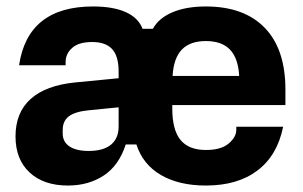

<svg xmlns="http://www.w3.org/2000/svg" viewBox="-20 -564 938 594"><path d="M28 -142Q28 -216 75 -258Q122 -300 213 -309L347 -322V-343Q347 -390 327 -412Q307 -434 265 -434Q224 -434 203.5 -416Q183 -398 183 -372V-362H39Q66 -544 268 -544Q330 -544 369 -526.5Q408 -509 421 -475H453Q471 -508 513.5 -526Q556 -544 617 -544Q735 -544 799 -478Q863 -412 863 -287V-239H513V-228Q513 -162 538.5 -131Q564 -100 617 -100Q664 -100 687.5 -120Q711 -140 711 -162V-172H856Q838 -83 776.5 -36.5Q715 10 617 10Q534 10 478 -22.5Q422 -55 402 -117H369Q348 -52 301 -21Q254 10 190 10Q115 10 71.5 -30.5Q28 -71 28 -142ZM254 -97Q300 -97 323.5 -116.5Q347 -136 347 -173V-232L256 -223Q213 -219 193.5 -204.5Q174 -190 174 -162V-151Q174 -125 195 -111Q216 -97 254 -97ZM720 -329Q717 -384 691.5 -410.5Q666 -437 617 -437Q568 -437 542.5 -410.5Q517 -384 514 -329Z"/></svg>

Font: Mozilla Headline BETA
Style: Bold
Weight: 700
Designer: Studio DRAMA
Foundry: Studio DRAMA
Version: Version 0.100